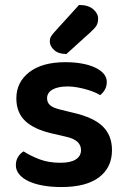

<svg xmlns="http://www.w3.org/2000/svg" viewBox="-20 -740 510 775"><path d="M432 -134Q432 -64 380 -24.5Q328 15 228 15Q187 15 153.5 9Q120 3 95.5 -8.5Q71 -20 57.5 -36.5Q44 -53 44 -73Q44 -92 52.5 -106Q61 -120 75 -129Q103 -111 139.5 -97Q176 -83 224 -83Q265 -83 286 -96.5Q307 -110 307 -134Q307 -175 247 -188L191 -201Q117 -218 81.5 -252Q46 -286 46 -343Q46 -408 98 -448.5Q150 -489 244 -489Q280 -489 310.5 -483.5Q341 -478 363.5 -467.5Q386 -457 398.5 -442.5Q411 -428 411 -409Q411 -391 403 -377.5Q395 -364 384 -356Q375 -362 360.5 -368Q346 -374 328.5 -379Q311 -384 291.5 -387.5Q272 -391 253 -391Q214 -391 192 -378.5Q170 -366 170 -343Q170 -326 182.5 -315Q195 -304 226 -297L275 -285Q358 -266 395 -229.5Q432 -193 432 -134ZM299 -720Q336 -720 356 -703Q376 -686 376 -665Q376 -646 368 -634.5Q360 -623 341 -606L248 -522Q216 -522 198.5 -538Q181 -554 181 -573Q181 -584 185.5 -592Q190 -600 200 -611Z"/></svg>

Font: Baloo Da 2 SemiBold
Style: Regular
Weight: 600
Designer: Noopur Datye, Sulekha Rajkumar and Ek Type
Foundry: Ek Type
Version: Version 1.640;hotconv 1.0.111;makeotfexe 2.5.65597; ttfautoh